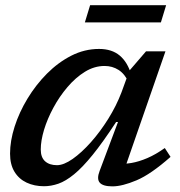

<svg xmlns="http://www.w3.org/2000/svg" viewBox="-20 -684 671 716"><path d="M351.5 -46.5 420 -229H413Q364 -154 325.8 -106.8Q287.5 -59.5 256.2 -34Q225 -8.5 197.8 1Q170.5 10.5 144 10.5Q108 10.5 79.2 -3Q50.5 -16.5 34 -43.5Q17.5 -70.5 17.5 -111Q17.5 -158.5 34.5 -211.8Q51.5 -265 82.5 -316.2Q113.5 -367.5 155.2 -409.5Q197 -451.5 246.2 -476.5Q295.5 -501.5 349.5 -501.5Q397 -501.5 426.5 -476.8Q456 -452 470 -404L461.5 -374Q445.5 -408.5 422.2 -423.2Q399 -438 370 -438Q332 -438 297 -416.5Q262 -395 231.8 -359.5Q201.5 -324 179 -282.2Q156.5 -240.5 144.2 -199.8Q132 -159 132 -126.5Q132 -97 148.2 -82.5Q164.5 -68 192.5 -68Q217.5 -68 250.8 -91.2Q284 -114.5 318.8 -153.5Q353.5 -192.5 383.8 -241Q414 -289.5 433 -339.5L462.5 -420.5L524.5 -492.5H597L439 -37.5L416 -73.5Q441.5 -71.5 469.8 -76.2Q498 -81 529.5 -94.5Q561 -108 594.5 -132L616 -99Q542.5 -34 489 -11.5Q435.5 11 399.5 11Q364 11 352 -2.8Q340 -16.5 351.5 -46.5ZM296.5 -600.5 316 -664.5H599.5L580 -600.5Z"/></svg>

Font: Newsreader 9pt Medium
Style: Italic
Weight: 500
Italic angle: -17°
Designer: Hugues Gentile
Foundry: Production Type
Version: Version 1.003